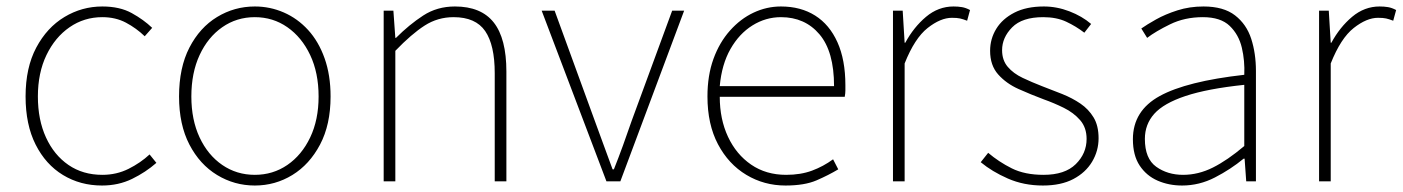

<svg xmlns="http://www.w3.org/2000/svg" viewBox="-20 -560 4332 593"><path d="M295 13Q228 13 174.5 -19.5Q121 -52 90 -113.5Q59 -175 59 -262Q59 -351 92 -413Q125 -475 179 -507.5Q233 -540 296 -540Q350 -540 387 -519.5Q424 -499 450 -474L427 -448Q401 -473 369 -490Q337 -507 296 -507Q240 -507 195 -476Q150 -445 123.5 -390Q97 -335 97 -262Q97 -190 122 -135.5Q147 -81 191.5 -50.5Q236 -20 296 -20Q340 -20 377 -38.5Q414 -57 442 -83L463 -57Q430 -28 388 -7.5Q346 13 295 13Z M767 13Q704 13 650.5 -19.5Q597 -52 565 -113.5Q533 -175 533 -262Q533 -351 565 -413Q597 -475 650.5 -507.5Q704 -540 767 -540Q814 -540 856.5 -521.5Q899 -503 931.5 -467.5Q964 -432 982.5 -380Q1001 -328 1001 -262Q1001 -175 968.5 -113.5Q936 -52 883 -19.5Q830 13 767 13ZM767 -20Q823 -20 867.5 -50.5Q912 -81 938 -135.5Q964 -190 964 -262Q964 -335 938 -390Q912 -445 867.5 -476Q823 -507 767 -507Q711 -507 666.5 -476Q622 -445 596.5 -390Q571 -335 571 -262Q571 -190 596.5 -135.5Q622 -81 666.5 -50.5Q711 -20 767 -20Z M1165 0V-527H1195L1201 -443H1203Q1244 -484 1287 -512Q1330 -540 1385 -540Q1466 -540 1505 -490.5Q1544 -441 1544 -339V0H1508V-334Q1508 -421 1478.5 -464Q1449 -507 1381 -507Q1332 -507 1291.5 -481Q1251 -455 1201 -403V0Z M1853 0 1653 -527H1693L1817 -187Q1831 -149 1845 -110.5Q1859 -72 1872 -37H1876Q1890 -72 1904 -110.5Q1918 -149 1931 -187L2056 -527H2093L1896 0Z M2406 13Q2340 13 2285 -20Q2230 -53 2197.5 -114.5Q2165 -176 2165 -262Q2165 -327 2183.5 -378Q2202 -429 2234.5 -465.5Q2267 -502 2307.5 -521Q2348 -540 2392 -540Q2453 -540 2497.5 -512Q2542 -484 2566.5 -429.5Q2591 -375 2591 -297Q2591 -289 2591 -280.5Q2591 -272 2589 -261H2203Q2203 -192 2228.5 -137.5Q2254 -83 2300 -51.5Q2346 -20 2408 -20Q2453 -20 2488 -33Q2523 -46 2553 -68L2569 -37Q2539 -19 2502 -3Q2465 13 2406 13ZM2203 -294H2556Q2556 -401 2511 -454Q2466 -507 2392 -507Q2345 -507 2304 -481.5Q2263 -456 2236 -408.5Q2209 -361 2203 -294Z M2738 0V-527H2768L2774 -428H2776Q2802 -476 2840 -508Q2878 -540 2925 -540Q2939 -540 2951 -538Q2963 -536 2976 -529L2967 -496Q2954 -501 2945 -503Q2936 -505 2920 -505Q2885 -505 2845 -473.5Q2805 -442 2774 -364V0Z M3201 13Q3142 13 3093 -8.5Q3044 -30 3009 -59L3032 -88Q3065 -60 3105 -40Q3145 -20 3203 -20Q3269 -20 3302.5 -53Q3336 -86 3336 -131Q3336 -166 3316 -189Q3296 -212 3265.5 -227Q3235 -242 3204 -253Q3164 -268 3126 -285Q3088 -302 3063 -330Q3038 -358 3038 -403Q3038 -440 3057 -471Q3076 -502 3113 -521Q3150 -540 3204 -540Q3244 -540 3283 -525Q3322 -510 3350 -486L3329 -459Q3303 -479 3273 -493Q3243 -507 3202 -507Q3137 -507 3106 -475.5Q3075 -444 3075 -405Q3075 -374 3092.5 -353.5Q3110 -333 3138.5 -319.5Q3167 -306 3198 -294Q3230 -282 3261 -269.5Q3292 -257 3317 -240Q3342 -223 3357.5 -197.5Q3373 -172 3373 -133Q3373 -94 3353 -60.5Q3333 -27 3295 -7Q3257 13 3201 13Z M3631 13Q3590 13 3555.5 -2Q3521 -17 3500 -48.5Q3479 -80 3479 -130Q3479 -218 3562 -263.5Q3645 -309 3823 -329Q3825 -372 3815.5 -412.5Q3806 -453 3778 -480Q3750 -507 3695 -507Q3639 -507 3594 -485Q3549 -463 3523 -443L3505 -472Q3522 -484 3550.5 -500Q3579 -516 3616.5 -528Q3654 -540 3697 -540Q3759 -540 3794.5 -512.5Q3830 -485 3844.5 -440Q3859 -395 3859 -341V0H3829L3824 -70H3821Q3781 -37 3732.5 -12Q3684 13 3631 13ZM3634 -20Q3681 -20 3726 -42.5Q3771 -65 3823 -109V-298Q3709 -286 3641.5 -263.5Q3574 -241 3545 -208.5Q3516 -176 3516 -131Q3516 -70 3551 -45Q3586 -20 3634 -20Z M4054 0V-527H4084L4090 -428H4092Q4118 -476 4156 -508Q4194 -540 4241 -540Q4255 -540 4267 -538Q4279 -536 4292 -529L4283 -496Q4270 -501 4261 -503Q4252 -505 4236 -505Q4201 -505 4161 -473.5Q4121 -442 4090 -364V0Z"/></svg>

Font: Shanggu Sans SC VF
Style: Regular
Weight: 250
Designer: GuiWonder
Version: Version 1.021